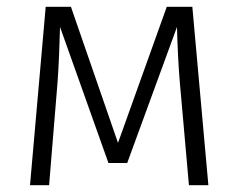

<svg xmlns="http://www.w3.org/2000/svg" viewBox="-20 -543 699 563"><path d="M591 0H534L507 -305Q501 -379 499 -464L353 -65H298L156 -464Q154 -379 149 -305L124 0H68L114 -523H188L326 -124L469 -523H544Z"/></svg>

Font: Fira Sans Light
Style: Regular
Weight: 300
Designer: bBox Type GmbH & Carrois Corporate GbR & Edenspiekermann AG
Foundry: bBox Type GmbH & Carrois Corporate GbR & Edenspiekermann AG
Version: Version 4.301